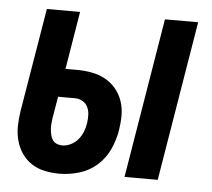

<svg xmlns="http://www.w3.org/2000/svg" viewBox="-44 -567 687 622"><g transform="rotate(5 300.0 -256.0)"><path d="M382 0 468 -520H576L490 0ZM171 8Q146 8 122.5 3Q99 -2 80 -14.5Q61 -27 48 -46Q35 -65 29 -88Q23 -111 23.5 -135Q24 -159 28 -184L84 -520H192L161 -332H200Q224 -332 247.5 -327.5Q271 -323 291 -312Q311 -301 325.5 -283.5Q340 -266 347.5 -244Q355 -222 355 -198Q355 -174 351 -149Q346 -118 332 -87Q318 -56 292.5 -33.5Q267 -11 234.5 -1.5Q202 8 171 8ZM172 -84Q186 -84 200 -91Q214 -98 223.5 -109.5Q233 -121 238.5 -135Q244 -149 246 -163Q248 -177 247.5 -190.5Q247 -204 241.5 -215.5Q236 -227 224.5 -233.5Q213 -240 200 -240H145L133 -169Q132 -160 131 -150.5Q130 -141 131 -132Q132 -123 134 -114Q136 -105 141 -98Q146 -91 154.5 -87.5Q163 -84 172 -84Z"/></g></svg>

Font: Iosevka SS04 Semibold Extended
Style: Italic
Weight: 600
Width: 7
Italic angle: -9°
Monospace: yes
Designer: Belleve Invis
Foundry: Belleve Invis
Version: Version 19.0.0; ttfautohint (v1.8.4)